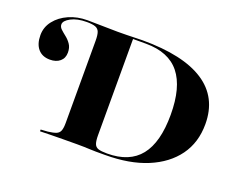

<svg xmlns="http://www.w3.org/2000/svg" viewBox="-95 -740 1130 909"><g transform="rotate(20 470.0 -285.5)"><path d="M455.6 0Q442.7 0 427.4 -0.8Q412.1 -1.6 395.6 -2Q379 -2.4 360.5 -2.4Q323.4 -2.4 288.7 -2Q254 -1.6 225 -1.2Q196 -0.8 174.2 0V-8.9L209.7 -11.3Q236.3 -14.5 250.4 -20.2Q264.5 -25.8 269.8 -39.5Q275 -53.2 275 -78.2V-492.7Q275 -521 269.8 -535.9Q264.5 -550.8 249.6 -556.5Q234.7 -562.1 205.6 -562.1Q158.1 -562.1 127 -545.6Q96 -529 96 -510.5Q96 -497.6 107.3 -487.1Q118.5 -476.6 133.5 -464.9Q148.4 -453.2 159.7 -436.7Q171 -420.2 171 -395.2Q171 -366.9 152 -350.8Q133.1 -334.7 101.6 -334.7Q62.9 -334.7 41.5 -359.7Q20.2 -384.7 20.2 -429Q20.2 -469.4 45.6 -501.6Q71 -533.9 112.9 -552.4Q154.8 -571 205.6 -571Q238.7 -571 280.2 -569.8Q321.8 -568.5 361.3 -568.5H354Q377.4 -568.5 403.2 -569Q429 -569.4 450.4 -570.2Q471.8 -571 483.1 -571Q688.7 -571 793.5 -502.4Q898.4 -433.9 898.4 -299.2Q898.4 -206.5 850 -139.9Q801.6 -73.4 713.3 -36.7Q625 0 501.6 0ZM508.1 -9.7Q620.2 -9.7 674.6 -77.8Q729 -146 729 -284.7Q729 -423.4 673.8 -492.3Q618.5 -561.3 504 -561.3H438.7V-76.6Q438.7 -48.4 444 -33.9Q449.2 -19.4 464.1 -14.5Q479 -9.7 508.1 -9.7Z"/></g></svg>

Font: Playfair 144pt SemiExpanded Black
Style: Regular
Weight: 900
Width: 6
Designer: Claus Eggers Sørensen
Foundry: Claus Eggers Sørensen
Version: Version 2.203